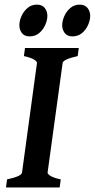

<svg xmlns="http://www.w3.org/2000/svg" viewBox="-20 -827 418 847"><path d="M327.6 -615.2 322.8 -579.6Q258.8 -565.4 256.3 -549.3L189.9 -65.4Q189.5 -59.6 202.9 -51Q216.3 -42.5 248 -35.6L243.2 0H6.3L11.2 -35.6Q74.7 -49.3 77.1 -65.4L143.1 -549.3Q144 -555.2 130.4 -564Q116.7 -572.8 85.4 -579.6L90.3 -615.2ZM377.9 -757.3Q377.9 -737.8 368.4 -716.6Q358.9 -695.3 341.6 -680.9Q324.2 -666.5 299.8 -666.5Q276.4 -666.5 265.4 -681.4Q254.4 -696.3 254.4 -715.3Q254.4 -734.9 263.7 -755.9Q272.9 -776.9 290.3 -791.7Q307.6 -806.6 331.5 -806.6Q354.5 -806.6 366.2 -791.7Q377.9 -776.9 377.9 -757.3ZM189 -757.3Q189 -737.8 179.4 -716.6Q169.9 -695.3 152.6 -680.9Q135.3 -666.5 110.8 -666.5Q87.4 -666.5 76.4 -681.4Q65.4 -696.3 65.4 -715.3Q65.4 -734.9 74.7 -755.9Q84 -776.9 101.3 -791.7Q118.7 -806.6 142.6 -806.6Q166 -806.6 177.5 -791.7Q189 -776.9 189 -757.3Z"/></svg>

Font: Gentium Plus
Style: Bold Italic
Weight: 700
Italic angle: -8°
Designer: Victor Gaultney, Annie Olsen, Iska Routamaa, Becca Hirsbrunner
Foundry: SIL International
Version: Version 6.101